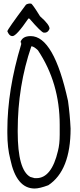

<svg xmlns="http://www.w3.org/2000/svg" viewBox="-20 -1038 454 1085"><path d="M153.3 -834Q284.2 -834 364.3 -467.8Q375 -391.6 378.9 -311.5Q378.9 -74.2 252.9 8.8Q203.1 27.3 175.8 27.3Q72.3 27.3 38.1 -138.7Q21.5 -202.1 21.5 -286.1V-301.8Q21.5 -529.3 99.6 -787.1V-796.9L95.7 -799.8Q106.4 -834 153.3 -834ZM157.2 -776.4Q80.1 -551.8 80.1 -301.8V-293Q80.1 -77.1 151.4 -38.1L175.8 -31.2H185.5Q271.5 -31.2 307.6 -185.5Q317.4 -224.6 317.4 -276.4V-333Q317.4 -569.3 194.3 -753.9Q170.9 -776.4 157.2 -776.4ZM21.5 -861.3Q22.5 -872.1 127 -1011.7Q139.6 -1019.5 155.3 -1017.6Q162.1 -1017.6 206.1 -946.3Q261.7 -897.5 259.8 -875Q250 -851.6 230.5 -853.5H227.5Q213.9 -854.5 146.5 -932.6L140.6 -933.6Q71.3 -832 49.8 -834H47.9Q32.2 -835 21.5 -861.3Z"/></svg>

Font: Sue Ellen Francisco 
Style: Regular
Weight: 400
Designer: Kimberly Geswein
Foundry: Kimberly Geswein
Version: Version 1.002 2007